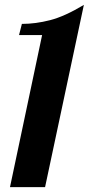

<svg xmlns="http://www.w3.org/2000/svg" viewBox="-20 -768 364 788"><path d="M21 0 152.8 -624H58.1L69.8 -669.9Q126 -669.9 185.8 -685.3Q245.6 -700.7 324.2 -748L165 0Z"/></svg>

Font: Lobster-Regular
Style: Regular
Weight: 400
Designer: Pablo Impallari
Foundry: Pablo Impallari
Version: Version 1.007; ttfautohint (v1.1) -l 8 -r 50 -G 50 -x 14 -D 